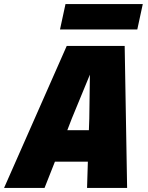

<svg xmlns="http://www.w3.org/2000/svg" viewBox="-57 -924 727 944"><path d="M556 -698 568 0H371L375 -129H213L162 0H-37L271 -698ZM380 -284 382 -341 385 -557 296 -341 274 -284ZM265 -904H645L618 -779H238Z"/></svg>

Font: Azeret Mono ExtraBold
Style: Italic
Weight: 800
Italic angle: -12°
Designer: Martin Vácha
Foundry: Displaay
Version: Version 1.000; Glyphs 3.0.3, build 3074